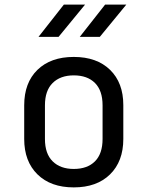

<svg xmlns="http://www.w3.org/2000/svg" viewBox="-20 -805 640 833"><path d="M300 8Q200 8 142.5 -48.5Q85 -105 85 -202V-348Q85 -446 142.5 -502Q200 -558 300 -558Q400 -558 457.5 -502Q515 -446 515 -349V-202Q515 -105 457.5 -48.5Q400 8 300 8ZM300 -72Q359 -72 392 -105Q425 -138 425 -202V-348Q425 -412 392 -445Q359 -478 300 -478Q242 -478 208.5 -445Q175 -412 175 -348V-202Q175 -138 208.5 -105Q242 -72 300 -72ZM326 -645 436 -785H528L413 -645ZM147 -645 257 -785H349L234 -645Z"/></svg>

Font: Tiny
Style: Regular
Weight: 400
Designer: Philipp Nurullin, Konstantin Bulenkov
Foundry: JetBrains
Version: Version 2.251; ttfautohint (v1.8.4.7-5d5b)